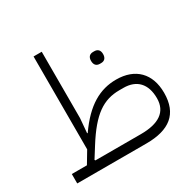

<svg xmlns="http://www.w3.org/2000/svg" viewBox="-161 -909 1088 1078"><g transform="rotate(-30 383.0 -370.0)"><path d="M488 -518H496C517 -518 531 -530 531 -557C531 -583 517 -595 496 -595H488C467 -595 453 -583 453 -557C453 -530 467 -518 488 -518ZM42 0H490C640 0 719 -61 719 -197C719 -322 646 -396 522 -396C417 -396 325 -346 234 -215L231 -217L239 -310V-740H186V-138L140 -61H42ZM236 -136C329 -284 404 -335 509 -335H535C620 -335 669 -284 669 -191C669 -102 605 -61 490 -61H195L192 -66Z"/></g></svg>

Font: IBM Plex Arabic Light
Style: Regular
Weight: 300
Designer: Mike Abbink, Paul van der Laan, Pieter van Rosmalen, Wael Morcos, Khajak Apelian
Foundry: Bold Monday
Version: Version 1.0